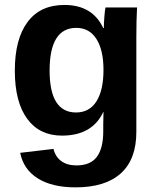

<svg xmlns="http://www.w3.org/2000/svg" viewBox="-20 -559 651 790"><path d="M291 211.9Q194.3 211.9 135.5 175Q76.7 138.2 63 69.8L200.2 53.7Q207.5 85.4 231.7 103.5Q255.9 121.6 294.9 121.6Q352.1 121.6 378.4 86.4Q404.8 51.3 404.8 -18.1V-45.9L405.8 -98.1H404.8Q359.4 -1 234.9 -1Q142.6 -1 91.8 -70.3Q41 -139.6 41 -268.6Q41 -397.9 93.3 -468.3Q145.5 -538.6 245.1 -538.6Q360.4 -538.6 404.8 -443.4H407.2Q407.2 -460.4 409.4 -489.7Q411.6 -519 414.1 -528.3H543.9Q541 -475.6 541 -406.2V-16.1Q541 96.7 477.1 154.3Q413.1 211.9 291 211.9ZM405.8 -271.5Q405.8 -353 376.7 -398.7Q347.7 -444.3 293.9 -444.3Q184.1 -444.3 184.1 -268.6Q184.1 -96.2 293 -96.2Q347.7 -96.2 376.7 -141.8Q405.8 -187.5 405.8 -271.5Z"/></svg>

Font: Arial
Style: Bold
Weight: 700
Designer: Steve Matteson
Foundry: Ascender Corporation
Version: Version 2.00.3